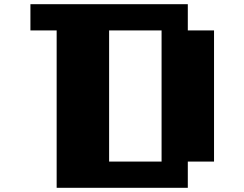

<svg xmlns="http://www.w3.org/2000/svg" viewBox="-20 -895 1165 915"><path d="M125 -875H875V-750H1000V-125H875V0H250V-750H125ZM500 -750V-125H750V-750Z"/></svg>

Font: Dogica Pixel
Style: Bold
Weight: 700
Designer: Roberto Mocci
Version: Version 001.000